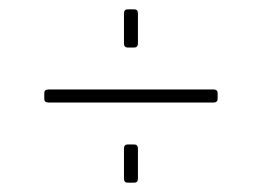

<svg xmlns="http://www.w3.org/2000/svg" viewBox="-20 -527 562 412"><path d="M246 -144V-208Q246 -217 254 -217H268Q276 -217 276 -208V-144Q276 -135 268 -135H254Q246 -135 246 -144ZM438 -307H84Q75 -307 75 -315V-327Q75 -335 84 -335H438Q447 -335 447 -327V-315Q447 -307 438 -307ZM246 -434V-498Q246 -507 254 -507H268Q276 -507 276 -498V-434Q276 -425 268 -425H254Q246 -425 246 -434Z"/></svg>

Font: Rajdhani Light
Style: Regular
Weight: 300
Designer: Satya Rajpurohit, Jyotish Sonowal
Foundry: Indian Type Foundry
Version: Version 1.201;PS 1.0;hotconv 1.0.78;makeotf.lib2.5.61930; tt